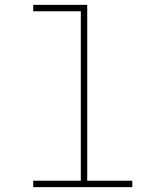

<svg xmlns="http://www.w3.org/2000/svg" viewBox="-20 -770 640 790"><path d="M116.7 -750H338.9V-26.4H524.4V0H116.7V-26.4H312.5V-723.6H116.7Z"/></svg>

Font: TypoPRO Roboto Mono
Style: Regular
Weight: 250
Designer: Google
Version: Version 2.000986; 2015; ttfautohint (v1.3)